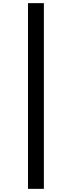

<svg xmlns="http://www.w3.org/2000/svg" viewBox="-20 -972 457 1221"><path d="M259 229V-952H158V229Z"/></svg>

Font: Be Vietnam Pro Medium
Style: Regular
Weight: 500
Designer: Lam Bao, Tony Le, Vietanh Nguyen
Foundry: Yellow Type Foundry
Version: Version 1.002